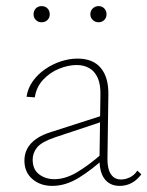

<svg xmlns="http://www.w3.org/2000/svg" viewBox="-20 -605 483 629"><path d="M372 4Q340 4 322.5 -19Q305 -42 306 -87L309 -293Q310 -327 300.5 -349Q291 -371 273 -381.5Q255 -392 231 -392Q204 -392 174 -380Q144 -368 121.5 -344Q99 -320 94 -286L67 -288Q71 -316 87.5 -339Q104 -362 128 -378.5Q152 -395 179.5 -404Q207 -413 234 -413Q285 -413 310.5 -382Q336 -351 335 -295L332 -84Q332 -51 343.5 -34Q355 -17 377 -17Q391 -17 405.5 -24Q420 -31 430 -46L443 -34Q430 -16 412 -6Q394 4 372 4ZM151 4Q112 4 86 -18.5Q60 -41 60 -79Q60 -100 69 -117.5Q78 -135 98 -149.5Q118 -164 152 -174L320 -228L325 -210L160 -155Q116 -140 101.5 -122Q87 -104 87 -82Q87 -50 108 -34Q129 -18 158 -18Q194 -18 232 -40.5Q270 -63 316 -103L322 -87Q281 -49 238 -22.5Q195 4 151 4ZM116 -532Q105 -532 97.5 -539.5Q90 -547 90 -558Q90 -570 97.5 -577.5Q105 -585 116 -585Q128 -585 135.5 -577.5Q143 -570 143 -558Q143 -547 135.5 -539.5Q128 -532 116 -532ZM303 -532Q292 -532 284 -539.5Q276 -547 276 -558Q276 -570 284 -577.5Q292 -585 303 -585Q314 -585 321.5 -577.5Q329 -570 329 -558Q329 -547 321.5 -539.5Q314 -532 303 -532Z"/></svg>

Font: Ysabeau Office Thin
Style: Regular
Weight: 250
Designer: Christian Thalmann (Catharsis Fonts)
Version: Version 2.001;gftools[0.9.30]; featfreeze: tnum,lnum,ss02